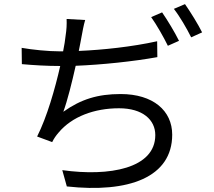

<svg xmlns="http://www.w3.org/2000/svg" viewBox="-20 -866 1040 931"><path d="M742 -666C620 -639 479 -624 362 -619C367 -645 372 -668 375 -686C380 -712 385 -743 393 -769L303 -774C304 -747 303 -724 298 -692C296 -672 292 -647 286 -617H272C213 -617 136 -625 85 -634L86 -555C142 -550 205 -546 272 -546C247 -436 208 -299 160 -204L233 -177C242 -195 251 -208 264 -223C329 -301 438 -341 557 -341C672 -341 733 -285 733 -211C733 -49 510 -9 282 -41L304 38C604 71 815 -6 815 -213C815 -329 723 -410 565 -410C454 -410 373 -385 287 -324C307 -378 329 -467 347 -547C473 -552 627 -568 743 -589ZM713 -783C740 -745 774 -685 794 -644L848 -668C828 -709 791 -770 766 -806ZM823 -823C852 -786 885 -729 907 -685L960 -709C942 -746 903 -809 877 -846Z"/></svg>

Font: Noto Sans CJK JP Regular
Style: Regular
Weight: 400
Designer: Ryoko NISHIZUKA (kana & ideographs); Paul D. Hunt (Latin, Greek & Cyrillic); Wenlong ZHANG (bopomofo); Sandoll Communica
Foundry: Adobe Systems Incorporated
Version: Version 1.001;PS 1.001;hotconv 1.0.78;makeotf.lib2.5.61930